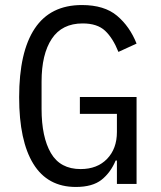

<svg xmlns="http://www.w3.org/2000/svg" viewBox="-20 -730 640 762"><path d="M444 -93H439Q419 -45 383 -16.5Q347 12 281 12Q169 12 112.5 -79.5Q56 -171 56 -344Q56 -524 118 -617Q180 -710 305 -710Q394 -710 444.5 -667.5Q495 -625 522 -557L450 -524Q428 -579 397 -608Q366 -637 308 -637Q226 -637 185.5 -576Q145 -515 145 -406V-298Q145 -186 182 -122.5Q219 -59 300 -59Q366 -59 405 -99.5Q444 -140 444 -206V-278H297V-345H522V0H444Z"/></svg>

Font: iA Writer Quattro V
Style: Regular
Weight: 400
Designer: Mike Abbink, Paul van der Laan, Pieter van Rosmalen, Oliver Reichenstein
Foundry: Information Architects Inc.
Version: Version 2.000